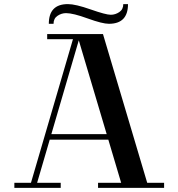

<svg xmlns="http://www.w3.org/2000/svg" viewBox="-20 -916 870 936"><path d="M437 -750V-725H210V-750ZM606 -262V-235H214V-262ZM705 0H578L355 -750H482ZM780 -25V0H458V-25ZM276 0V-25H50V0ZM343 -750H373L161 -25H131ZM311 -896Q218 -896 218 -800H241Q241 -826 260.5 -839Q280 -852 302 -852Q336 -852 407.5 -826Q479 -800 511 -800Q604 -800 604 -896H581Q581 -870 561.5 -857Q542 -844 520 -844Q496 -844 422 -870Q348 -896 311 -896Z"/></svg>

Font: Solide Mirage
Style: Etroit
Weight: 400
Designer: Jérémy Landes
Foundry: Velvetyne Type Foundry
Version: Version 1.1